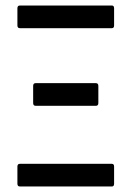

<svg xmlns="http://www.w3.org/2000/svg" viewBox="-20 -675 477 695"><path d="M52 -573Q43 -573 43 -583V-645Q43 -655 52 -655H385Q393 -655 393 -645V-583Q393 -573 385 -573ZM109 -292Q100 -292 100 -302V-364Q100 -374 109 -374H327Q336 -374 336 -364V-302Q336 -292 327 -292ZM52 0Q43 0 43 -10V-72Q43 -82 52 -82H385Q393 -82 393 -72V-10Q393 0 385 0Z"/></svg>

Font: Sofia Sans Condensed Medium
Style: Regular
Weight: 500
Designer: Botio Nikoltchev, Ani Petrova
Foundry: lettersoup
Version: Version 4.101; ttfautohint (v1.8.4.7-5d5b)